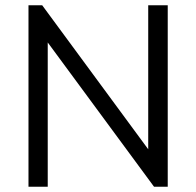

<svg xmlns="http://www.w3.org/2000/svg" viewBox="-20 -708 743 728"><path d="M88 0H161V-547L564 0H616V-688H542V-142L140 -688H88Z"/></svg>

Font: MV Cash Light
Style: Regular
Weight: 300
Designer: Rodrigo Fuenzalida
Foundry: fragTYPE
Version: Version 1.100;Glyphs 3.1.2 (3151)